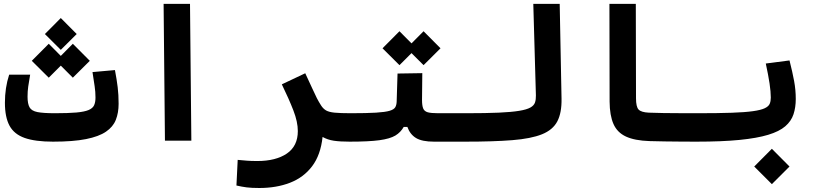

<svg xmlns="http://www.w3.org/2000/svg" viewBox="-20 -713 4142 973"><path d="M248.5 4.9Q158.7 4.9 105.2 -13.9Q51.8 -32.7 28.3 -75.9Q4.9 -119.1 4.9 -192.4Q4.9 -268.6 26.4 -334.5H132.8Q126.5 -298.8 123 -274.2Q119.6 -249.5 119.6 -223.1Q119.6 -187 129.9 -168.9Q140.1 -150.9 169.9 -145Q199.7 -139.2 258.3 -139.2Q326.2 -139.2 366.9 -142.8Q407.7 -146.5 428.7 -155.3Q449.7 -164.1 456.8 -179.4Q463.9 -194.8 463.9 -218.8Q463.9 -247.6 459.7 -275.4Q455.6 -303.2 448.7 -347.7L562.5 -357.9Q571.8 -309.1 576.4 -271Q581.1 -232.9 581.1 -187Q581.1 -141.6 567.1 -106Q553.2 -70.3 517.1 -45.7Q481 -21 416 -8.1Q351.1 4.9 248.5 4.9ZM349.1 -319.3 288.1 -380.4 227.1 -319.3 141.1 -404.8 227.1 -491.2 288.1 -429.7 349.1 -491.2 435.1 -404.8ZM288.1 -460.4 207.5 -540.5 288.1 -621.6 368.7 -540.5Z M815.9 0 809.1 -693.4H942.9L949.7 0Z M1614.7 -19Q1605 72.3 1561.8 129.4Q1518.6 186.5 1449.7 213.1Q1380.9 239.7 1293.9 239.7Q1254.9 239.7 1230.2 236.6Q1205.6 233.4 1178.2 227.1L1184.6 97.2Q1212.4 99.6 1231.9 101.3Q1251.5 103 1284.2 103Q1377.9 103 1433.6 65.2Q1489.3 27.3 1489.3 -48.8Q1489.3 -95.2 1466.8 -153.3Q1444.3 -211.4 1408.2 -285.6L1526.9 -341.8Q1549.3 -294.4 1562.5 -264.9Q1575.7 -235.4 1585.7 -215.8Q1595.7 -196.3 1607.4 -178.2Q1618.2 -161.6 1632.6 -153.3Q1647 -145 1675.5 -142.1Q1704.1 -139.2 1757.8 -139.2Q1794.4 -139.2 1794.4 -75.7Q1794.4 -34.2 1782 -14.6Q1769.5 4.9 1752 4.9Q1703.1 4.9 1671.9 0.2Q1640.6 -4.4 1614.7 -19Z M1752 4.9 1757.8 -139.2Q1838.9 -139.2 1885.7 -142.1Q1932.6 -145 1954.6 -151.6Q1976.6 -158.2 1983.2 -169.7Q1989.7 -181.2 1990.2 -198.7L1994.6 -340.3L2120.1 -342.3L2118.7 -206.5Q2118.7 -178.2 2124.5 -163.6Q2130.4 -148.9 2147.7 -144Q2165 -139.2 2200.2 -139.2H2343.8Q2380.4 -139.2 2380.4 -75.7Q2380.4 -34.2 2367.9 -14.6Q2355.5 4.9 2337.9 4.9H2179.2Q2119.1 4.9 2088.6 -13.4Q2058.1 -31.7 2044.4 -69.8H2025.9Q2010.7 -42.5 1983.6 -26.1Q1956.5 -9.8 1902.6 -2.4Q1848.6 4.9 1752 4.9ZM2126.5 -382.8 2065.4 -443.8 2004.4 -382.8 1918.5 -468.3 2004.4 -554.7 2065.4 -493.2 2126.5 -554.7 2212.4 -468.3Z M2337.9 4.9Q2323.7 4.9 2316.7 -12.5Q2309.6 -29.8 2309.6 -70.8Q2309.6 -110.4 2319.3 -124.8Q2329.1 -139.2 2343.8 -139.2Q2442.9 -139.2 2507.8 -142.1Q2572.8 -145 2611.1 -151.4Q2649.4 -157.7 2667.7 -168Q2686 -178.2 2691.2 -193.6Q2696.3 -209 2695.8 -229.5L2682.6 -693.4H2816.4L2825.7 -213.4Q2827.1 -141.6 2804.4 -98.1Q2781.7 -54.7 2726.6 -32.5Q2671.4 -10.3 2576.4 -2.7Q2481.4 4.9 2337.9 4.9Z M3509.8 4.9Q3476.6 4.9 3434.8 4.6Q3393.1 4.4 3350.3 3.7Q3307.6 2.9 3271.5 2Q3196.3 -0.5 3152.1 -21Q3107.9 -41.5 3088.9 -84.7Q3069.8 -127.9 3069.3 -198.2L3068.4 -693.4H3202.1L3203.1 -215.3Q3203.1 -171.4 3216.3 -157.7Q3229.5 -144 3267.6 -142.1Q3300.3 -140.6 3343.5 -140.1Q3386.7 -139.6 3431.9 -139.4Q3477.1 -139.2 3515.6 -139.2Q3532.7 -139.2 3541.3 -117.7Q3549.8 -96.2 3549.8 -63.5Q3549.8 -38.6 3540.5 -16.8Q3531.2 4.9 3509.8 4.9Z M3509.8 4.9Q3495.6 4.9 3488.5 -13.2Q3481.4 -31.2 3481.4 -75.7Q3481.4 -115.2 3492.4 -127.2Q3503.4 -139.2 3515.6 -139.2Q3620.1 -139.2 3688.2 -141.6Q3756.3 -144 3796.4 -149.7Q3836.4 -155.3 3855.7 -164.6Q3875 -173.8 3880.6 -187Q3886.2 -200.2 3886.2 -218.3Q3886.2 -247.6 3879.9 -290Q3873.5 -332.5 3860.8 -391.1L3981 -406.7Q3996.1 -347.2 4004.4 -302.2Q4012.7 -257.3 4012.7 -211.4Q4012.7 -168.5 4001.2 -133.8Q3989.7 -99.1 3959.5 -73Q3929.2 -46.9 3872.8 -29.8Q3816.4 -12.7 3727.5 -3.9Q3638.7 4.9 3509.8 4.9ZM3891.6 220.2 3802.2 130.9 3891.6 41 3981 130.9Z"/></svg>

Font: Cascadia Mono
Style: Bold
Weight: 700
Monospace: yes
Designer: Aaron Bell
Foundry: Saja Typeworks
Version: Version 2404.023; ttfautohint (v1.8.4)